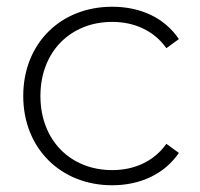

<svg xmlns="http://www.w3.org/2000/svg" viewBox="-20 -546 595 570"><path d="M313 4C160 4 49 -106 49 -261C49 -417 160 -526 313 -526C396 -526 468 -494 511 -430C511 -430 474 -403 474 -403C436 -456 378 -481 313 -481C190 -481 100 -393 100 -261C100 -129 190 -41 313 -41C378 -41 436 -66 474 -119C474 -119 511 -92 511 -92C468 -29 396 4 313 4Z"/></svg>

Font: TamingNoise
Style: Regular
Weight: 500
Designer: Julieta Ulanovsky
Foundry: Julieta Ulanovsky
Version: ""